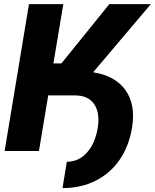

<svg xmlns="http://www.w3.org/2000/svg" viewBox="-20 -748 767 951"><path d="M2.9 0 123.5 -727.5H293.5L244.6 -434.1H284.2L521.5 -727.5H727.1L441.4 -390.1Q550.3 -373 601.3 -301.8Q652.3 -230.5 634.3 -117.7Q619.1 -23.9 572.5 43.5Q525.9 110.8 453.6 147.2Q381.3 183.6 289.6 183.6L311 53.2Q368.2 53.2 408.4 10.3Q448.7 -32.7 462.9 -107.4Q477.1 -185.5 447.5 -230.5Q418 -275.4 352.5 -275.4H218.8L172.9 0Z"/></svg>

Font: Inter Display Extra Bold
Style: Italic
Weight: 800
Italic angle: -9.39999°
Designer: Rasmus Andersson
Foundry: rsms
Version: Version 4.000;git-4fc901f